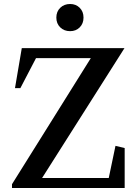

<svg xmlns="http://www.w3.org/2000/svg" viewBox="-20 -941 684 961"><path d="M40 0V-19L442 -662L449 -650H146L167 -663L82 -500H55L89 -700H603L183 -38L178 -50H540L522 -39L558 -211L604 -200V0ZM331 -785Q301 -785 281.5 -804Q262 -823 262 -853Q262 -883 281.5 -902Q301 -921 331 -921Q360 -921 379 -902Q398 -883 398 -853Q398 -823 379 -804Q360 -785 331 -785Z"/></svg>

Font: Wittgenstein Medium
Style: Regular
Weight: 500
Designer: Jörg Drees
Foundry: Jörg Drees
Version: Version 1.500